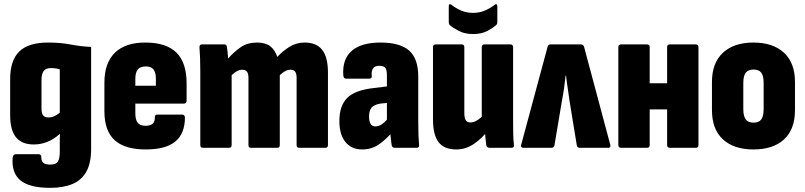

<svg xmlns="http://www.w3.org/2000/svg" viewBox="-20 -712 3879 925"><path d="M222 193Q122 193 78.5 157Q35 121 41 47Q42 39 46 35Q50 31 56 31H167Q172 31 175.5 34.5Q179 38 179 46Q179 65 189.5 73Q200 81 222 81Q251 81 259.5 65.5Q268 50 268 20V-22Q268 -34 268 -44.5Q268 -55 269 -65L267 -66Q239 -41 208 -28.5Q177 -16 143 -16Q85 -16 57 -50.5Q29 -85 29 -157V-332Q29 -421 73 -464Q117 -507 211 -507Q272 -507 321 -497.5Q370 -488 419 -486V5Q419 74 396 115Q373 156 329 174.5Q285 193 222 193ZM214 -146Q228 -146 241 -152Q254 -158 268 -169V-378Q258 -381 247.5 -382.5Q237 -384 225 -384Q201 -384 190.5 -370Q180 -356 180 -327V-187Q180 -166 188 -156Q196 -146 214 -146Z M682 8Q581 8 532 -37Q483 -82 483 -176V-314Q483 -408 533 -457.5Q583 -507 680 -507Q781 -507 830 -458.5Q879 -410 879 -311V-227Q879 -213 866 -213H632V-166Q632 -135 643.5 -120.5Q655 -106 681 -106Q704 -106 715.5 -116Q727 -126 726 -149Q726 -160 739 -160H858Q869 -160 871 -147Q871 -69 825 -30.5Q779 8 682 8ZM632 -299H731V-332Q731 -363 719.5 -377.5Q708 -392 683 -392Q656 -392 644 -377.5Q632 -363 632 -332Z M958 0Q945 0 945 -13V-368Q945 -401 944 -430.5Q943 -460 941 -483Q940 -498 953 -498H1061Q1071 -498 1073 -487Q1075 -476 1076.5 -460.5Q1078 -445 1079 -430Q1107 -462 1139.5 -484.5Q1172 -507 1218 -507Q1258 -507 1281 -490Q1304 -473 1316 -438Q1343 -467 1375.5 -487Q1408 -507 1448 -507Q1505 -507 1532.5 -471.5Q1560 -436 1560 -362V-13Q1560 0 1548 0H1421Q1409 0 1409 -13V-336Q1409 -357 1402 -366.5Q1395 -376 1379 -376Q1366 -376 1353.5 -369Q1341 -362 1328 -350V-13Q1328 0 1316 0H1189Q1177 0 1177 -13V-336Q1177 -357 1170 -366.5Q1163 -376 1147 -376Q1134 -376 1121.5 -369Q1109 -362 1096 -350V-13Q1096 0 1083 0Z M1881 0Q1870 0 1867 -12Q1865 -25 1862.5 -48.5Q1860 -72 1858 -93L1844 -122V-349Q1844 -376 1836 -385.5Q1828 -395 1807 -395Q1766 -395 1771 -346Q1773 -333 1758 -333H1647Q1636 -333 1634 -348Q1628 -426 1674 -466.5Q1720 -507 1813 -507Q1908 -507 1951.5 -468Q1995 -429 1995 -344V-130Q1995 -89 1996 -62.5Q1997 -36 1999 -14Q2001 0 1987 0ZM1724 8Q1673 8 1644 -28Q1615 -64 1615 -129Q1615 -202 1652.5 -240Q1690 -278 1782 -288L1855 -297L1854 -217L1813 -213Q1783 -208 1770.5 -194Q1758 -180 1758 -151Q1758 -127 1765.5 -115Q1773 -103 1789 -103Q1806 -103 1823.5 -116Q1841 -129 1862 -158L1874 -80Q1837 -37 1803 -14.5Q1769 8 1724 8Z M2178 8Q2120 8 2093 -27Q2066 -62 2066 -137V-485Q2066 -498 2079 -498H2204Q2217 -498 2217 -485V-168Q2217 -143 2224 -132.5Q2231 -122 2246 -122Q2263 -122 2280 -133Q2297 -144 2313 -161L2331 -84Q2303 -46 2263.5 -19Q2224 8 2178 8ZM2338 0Q2327 0 2323 -11Q2321 -27 2318.5 -50Q2316 -73 2316 -92L2301 -137V-485Q2301 -498 2314 -498H2439Q2452 -498 2452 -485V-130Q2452 -98 2452.5 -68.5Q2453 -39 2456 -14Q2458 0 2444 0ZM2259 -548Q2219 -548 2190.5 -563Q2162 -578 2146 -592Q2142 -597 2142 -606V-681Q2142 -690 2145.5 -691.5Q2149 -693 2156 -688Q2175 -673 2201 -661.5Q2227 -650 2259 -650Q2291 -650 2317 -661.5Q2343 -673 2362 -688Q2367 -693 2371.5 -691.5Q2376 -690 2376 -681V-606Q2376 -596 2371 -592Q2355 -577 2327 -562.5Q2299 -548 2259 -548Z M2501 0Q2487 0 2491 -15L2618 -486Q2621 -498 2632 -498H2779Q2791 -498 2794 -486L2920 -15Q2924 0 2911 0H2773Q2762 0 2759 -11L2724 -225Q2720 -257 2715.5 -284.5Q2711 -312 2707 -348H2705Q2701 -312 2697 -284Q2693 -256 2687 -225L2651 -11Q2648 0 2637 0Z M3207 0Q3194 0 3194 -13V-485Q3194 -498 3207 -498H3332Q3345 -498 3345 -485V-13Q3345 0 3332 0ZM2972 0Q2959 0 2959 -13V-485Q2959 -498 2972 -498H3097Q3110 -498 3110 -485V-13Q3110 0 3097 0ZM3091 -185V-311H3217V-185Z M3610 8Q3516 8 3463 -40.5Q3410 -89 3410 -182V-317Q3410 -409 3463 -458Q3516 -507 3610 -507Q3704 -507 3757 -458Q3810 -409 3810 -317V-182Q3810 -89 3757.5 -40.5Q3705 8 3610 8ZM3610 -121Q3636 -121 3647.5 -136.5Q3659 -152 3659 -187V-311Q3659 -347 3647.5 -362Q3636 -377 3610 -377Q3585 -377 3573 -362Q3561 -347 3561 -311V-187Q3561 -152 3573 -136.5Q3585 -121 3610 -121Z"/></svg>

Font: Sofia Sans Condensed Black
Style: Regular
Weight: 900
Designer: Botio Nikoltchev, Ani Petrova
Foundry: lettersoup
Version: Version 4.101